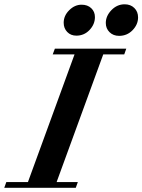

<svg xmlns="http://www.w3.org/2000/svg" viewBox="-74 -895 678 915"><path d="M493.7 -724.1Q465.8 -724.1 448 -741.7Q430.2 -759.3 430.2 -785.6Q430.2 -818.8 457 -846.7Q483.9 -874.5 520 -874.5Q548.3 -874.5 566.2 -856.9Q584 -839.4 584 -812Q584 -778.3 557.9 -751.2Q531.7 -724.1 493.7 -724.1ZM290 -725.1Q263.2 -725.1 246.3 -742.7Q229.5 -760.3 229.5 -786.6Q229.5 -820.3 255.9 -846.4Q282.2 -872.6 314.9 -872.6Q343.3 -872.6 360.8 -856Q378.4 -839.4 378.4 -813.5Q378.4 -779.3 352.8 -752.2Q327.1 -725.1 290 -725.1ZM-53.7 0 -43.9 -27.3H59.1L281.2 -635.7H177.2L187.5 -663.1H527.8L518.1 -635.7H418L195.8 -27.3H296.9L287.1 0Z"/></svg>

Font: Elstob 18pt
Style: Bold Italic
Weight: 700
Italic angle: -20°
Designer: Peter S. Baker
Version: Version 1.015